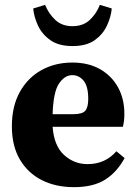

<svg xmlns="http://www.w3.org/2000/svg" viewBox="-20 -757 561 792"><path d="M278 -447Q247 -447 223.5 -412.5Q200 -378 197 -286H282Q320 -286 332 -300.5Q344 -315 344 -349Q344 -401 325 -424Q306 -447 278 -447ZM285 15Q210 15 152.5 -14Q95 -43 62 -99Q29 -155 29 -236Q29 -319 62 -378Q95 -437 151.5 -468Q208 -499 278 -499Q345 -499 393 -471.5Q441 -444 467 -396.5Q493 -349 493 -288Q493 -258 487 -234H197Q203 -155 244.5 -117.5Q286 -80 341 -80Q414 -80 460 -133L494 -105Q462 -46 413 -15.5Q364 15 285 15ZM117 -722 166 -737Q181 -700 208.5 -674.5Q236 -649 279 -649Q323 -649 350.5 -675Q378 -701 392 -737L441 -722Q438 -688 421.5 -652Q405 -616 371 -591.5Q337 -567 279 -567Q222 -567 187.5 -591.5Q153 -616 136.5 -652Q120 -688 117 -722Z"/></svg>

Font: Source Serif 4
Style: Bold
Weight: 700
Designer: Frank Grießhammer
Foundry: Adobe
Version: Version 4.005;hotconv 1.1.0;makeotfexe 2.6.0